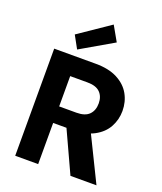

<svg xmlns="http://www.w3.org/2000/svg" viewBox="-171 -1072 992 1179"><g transform="rotate(20 325.0 -482.0)"><path d="M72 0V-700H344Q429 -700 485.5 -670.5Q542 -641 569.5 -592Q597 -543 597 -483Q597 -427 570.5 -378Q544 -329 488 -299Q432 -269 343 -269H222V0ZM433 0 292 -306H453L603 0ZM222 -377H335Q391 -377 417.5 -404Q444 -431 444 -477Q444 -522 417.5 -548.5Q391 -575 335 -575H222ZM206 -743 161 -825 365 -964 420 -867Z"/></g></svg>

Font: DM Sans 10pt Black
Style: Regular
Weight: 900
Version: Version 4.004;gftools[0.9.30]